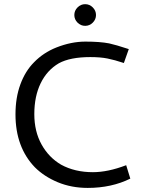

<svg xmlns="http://www.w3.org/2000/svg" viewBox="-20 -899 688 930"><path d="M55 0ZM508.8 -688.8Q463.8 -697.5 393.8 -697.5Q325 -697.5 252.5 -668.8Q190 -643.8 145 -597.5Q102.5 -555 78.8 -490.6Q55 -426.2 55 -345Q55 -186.2 148.8 -88.8Q193.8 -43.8 260 -16.2Q326.2 11.2 405 11.2Q520 11.2 611.2 -33.8L591.2 -98.8Q502.5 -65 430 -65Q342.5 -65 276.2 -101.2Q216.2 -136.2 181.2 -199.4Q146.2 -262.5 146.2 -346.2Q146.2 -432.5 176.9 -495.6Q207.5 -558.8 265 -592.5Q320 -622.5 417.5 -622.5Q466.2 -622.5 500.6 -615.6Q535 -608.8 580 -593.8L603.8 -661.2Q538.8 -682.5 508.8 -688.8ZM340 -826.2Q340 -847.5 355.6 -863.1Q371.2 -878.8 392.5 -878.8Q413.8 -878.8 429.4 -863.1Q445 -847.5 445 -826.2Q445 -805 429.4 -789.4Q413.8 -773.8 392.5 -773.8Q371.2 -773.8 355.6 -789.4Q340 -805 340 -826.2Z"/></svg>

Font: Cambay
Style: Regular
Weight: 400
Designer: Pooja Saxena
Foundry: Pooja Saxena
Version: Version 1.181;PS 001.181;hotconv 1.0.70;makeotf.lib2.5.58329